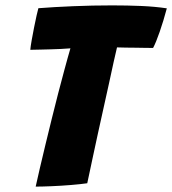

<svg xmlns="http://www.w3.org/2000/svg" viewBox="-20 -686 640 713"><path d="M92.5 -501Q93.5 -513 97.5 -535.8Q101.5 -558.5 106.5 -583.8Q111.5 -609 116 -629Q120.5 -649 122.5 -655.5Q180 -660 251.8 -663Q323.5 -666 396.5 -666Q452.5 -666 504.8 -663.8Q557 -661.5 599.5 -655Q587 -608 573 -567.8Q559 -527.5 548.5 -508Q539 -508 522.5 -508.2Q506 -508.5 486 -508.8Q466 -509 447.2 -509.2Q428.5 -509.5 414.5 -510Q410 -491.5 402.2 -456.5Q394.5 -421.5 384.8 -376.5Q375 -331.5 364 -282.5Q353 -233.5 342.8 -186.5Q332.5 -139.5 324.2 -100.2Q316 -61 310.5 -35.8Q305 -10.5 304 -5.5Q280 -2 243.5 1Q207 4 171 5.5Q135 7 112.5 7Q119 -22 128.2 -62.2Q137.5 -102.5 148.8 -149Q160 -195.5 172 -244Q184 -292.5 196 -339.2Q208 -386 219 -426Q225.5 -449.5 231 -469.8Q236.5 -490 241.5 -506.5Q224.5 -505 206 -504.2Q187.5 -503.5 168.5 -502.8Q149.5 -502 130 -501.8Q110.5 -501.5 92.5 -501Z"/></svg>

Font: Grandstander Thin ExtraBold
Style: Italic
Weight: 800
Italic angle: -15°
Version: Version 1.200